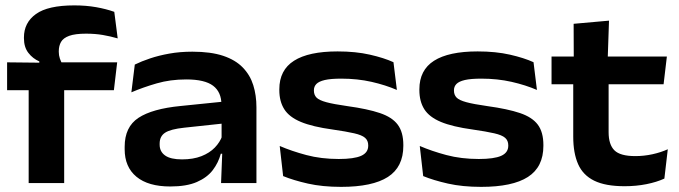

<svg xmlns="http://www.w3.org/2000/svg" viewBox="-20 -696 2582 730"><path d="M262.5 -675.5Q307 -675.5 345.2 -668.8Q383.5 -662 414.5 -651L427.5 -550Q400 -558 371 -563Q342 -568 307 -568Q266 -568 243.2 -559.8Q220.5 -551.5 212 -536.5Q203.5 -521.5 203.5 -501V-499Q203.5 -485.5 207.5 -473.8Q211.5 -462 217 -452.5L129.5 -448.5V-462.5Q105 -473 88 -494.8Q71 -516.5 71 -551V-553.5Q71 -610 116.8 -642.8Q162.5 -675.5 262.5 -675.5ZM89 0V-419.5H224V0ZM7 -353V-459L146.5 -457.5L197 -459H425.5L413 -353Z M820.5 0 825.5 -128 822.5 -145V-276L822 -297.5Q822 -346 790.2 -370Q758.5 -394 688 -394Q627.5 -394 575.8 -379Q524 -364 479.5 -345L492.5 -450.5Q518 -463 550.8 -474Q583.5 -485 623.8 -492.2Q664 -499.5 711.5 -499.5Q781.5 -499.5 828.5 -483.8Q875.5 -468 903.2 -439.2Q931 -410.5 943 -372Q955 -333.5 955 -288V0ZM627.5 13Q543.5 13 498.8 -24Q454 -61 454 -128.5V-138Q454 -213.5 506.5 -248Q559 -282.5 666.5 -293L833.5 -310L839 -227.5L680.5 -210.5Q628.5 -205 607.8 -191.5Q587 -178 587 -150V-146Q587 -119.5 607.8 -104.8Q628.5 -90 672 -90Q714.5 -90 745.8 -102.2Q777 -114.5 796.8 -135Q816.5 -155.5 825 -179.5L845 -111.5H819.5Q810.5 -77.5 789 -49.2Q767.5 -21 728.5 -4Q689.5 13 627.5 13Z M1277 14.5Q1205.5 14.5 1150.5 2Q1095.5 -10.5 1056.5 -26.5L1043.5 -141Q1088.5 -121.5 1144.8 -106.5Q1201 -91.5 1268 -91.5Q1326 -91.5 1353 -103.5Q1380 -115.5 1380 -142V-143.5Q1380 -161.5 1368 -172Q1356 -182.5 1326.5 -189.2Q1297 -196 1245 -203.5Q1168 -214 1123.8 -232.5Q1079.5 -251 1060.8 -280.8Q1042 -310.5 1042 -353.5V-356.5Q1042 -429.5 1097.8 -465Q1153.5 -500.5 1263.5 -500.5Q1332.5 -500.5 1386.2 -488.2Q1440 -476 1476 -459.5L1489 -354Q1446.5 -372.5 1392.8 -384.8Q1339 -397 1277.5 -397Q1237.5 -397 1215 -391.8Q1192.5 -386.5 1183 -376.8Q1173.5 -367 1173.5 -353V-351.5Q1173.5 -335.5 1183.2 -325.2Q1193 -315 1220.5 -307.5Q1248 -300 1301 -292.5Q1377.5 -282 1424.2 -266.2Q1471 -250.5 1492.2 -222Q1513.5 -193.5 1513.5 -144.5V-141.5Q1513.5 -61 1454.8 -23.2Q1396 14.5 1277 14.5Z M1809.5 14.5Q1738 14.5 1683 2Q1628 -10.5 1589 -26.5L1576 -141Q1621 -121.5 1677.2 -106.5Q1733.5 -91.5 1800.5 -91.5Q1858.5 -91.5 1885.5 -103.5Q1912.5 -115.5 1912.5 -142V-143.5Q1912.5 -161.5 1900.5 -172Q1888.5 -182.5 1859 -189.2Q1829.5 -196 1777.5 -203.5Q1700.5 -214 1656.2 -232.5Q1612 -251 1593.2 -280.8Q1574.5 -310.5 1574.5 -353.5V-356.5Q1574.5 -429.5 1630.2 -465Q1686 -500.5 1796 -500.5Q1865 -500.5 1918.8 -488.2Q1972.5 -476 2008.5 -459.5L2021.5 -354Q1979 -372.5 1925.2 -384.8Q1871.5 -397 1810 -397Q1770 -397 1747.5 -391.8Q1725 -386.5 1715.5 -376.8Q1706 -367 1706 -353V-351.5Q1706 -335.5 1715.8 -325.2Q1725.5 -315 1753 -307.5Q1780.5 -300 1833.5 -292.5Q1910 -282 1956.8 -266.2Q2003.5 -250.5 2024.8 -222Q2046 -193.5 2046 -144.5V-141.5Q2046 -61 1987.2 -23.2Q1928.5 14.5 1809.5 14.5Z M2354.5 12Q2282 12 2239.2 -9Q2196.5 -30 2178 -72Q2159.5 -114 2159.5 -176.5V-425.5H2294V-193.5Q2294 -146.5 2316 -124.5Q2338 -102.5 2395.5 -102.5Q2428.5 -102.5 2460.5 -109.5Q2492.5 -116.5 2519 -128.5L2506 -17Q2476.5 -3.5 2437.8 4.2Q2399 12 2354.5 12ZM2077 -375.5V-481H2515.5L2503 -375.5ZM2161.5 -470 2161 -605.5 2295.5 -617.5 2290.5 -470Z"/></svg>

Font: AnekLatin_SemiExpandedSemiBold
Style: Regular
Weight: 600
Width: 6
Designer: Yesha Goshar
Foundry: Ek Type
Version: Version 1.003